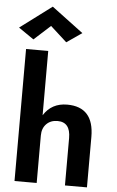

<svg xmlns="http://www.w3.org/2000/svg" viewBox="-66 -1086 687 1130"><g transform="rotate(5 277.5 -521.0)"><path d="M362 -280Q362 -374 286 -374Q245 -374 220 -348.5Q195 -323 195 -280V0H64V-780H195V-400Q242 -475 334 -475Q492 -475 492 -298V0H362ZM199 -928 102 -840 12 -902 199 -1042 386 -902 296 -840Z"/></g></svg>

Font: Renner*
Style: Semi
Weight: 600
Version: Version 003.000 ; ttfautohint (v0.97) -l 8 -r 50 -G 200 -x 1